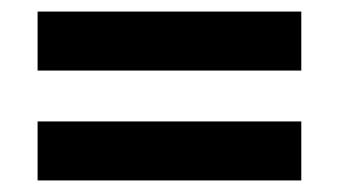

<svg xmlns="http://www.w3.org/2000/svg" viewBox="-20 -518 586 332"><path d="M45 -396H501V-498H45ZM45 -206H501V-308H45Z"/></svg>

Font: Kathrein 75 Bold
Style: Regular
Weight: 700
Designer: Lazydogs Typefoundry, based on Open Sans by Ascender Corporation
Foundry: Lazydogs Typefoundry
Version: Version 1.003;PS 001.003;hotconv 1.0.88;makeotf.lib2.5.64775